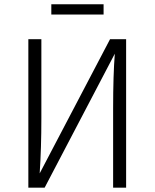

<svg xmlns="http://www.w3.org/2000/svg" viewBox="-20 -866 713 886"><path d="M562 0H502V-365.2Q502 -520 509.8 -618.2L186 0H110.8V-685.1H170.9V-319.8Q170.9 -183.6 163.1 -65.9L487.8 -685.1H562ZM216.8 -798.8V-846.2H458V-798.8Z"/></svg>

Font: FiraSans-Light
Style: Regular
Weight: 300
Designer: Carrois Corporate & Edenspiekermann AG
Foundry: Carrois Corporate GbR & Edenspiekermann AG
Version: Version 3.106;PS 003.106;hotconv 1.0.70;makeotf.lib2.5.58329